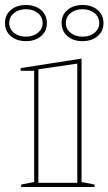

<svg xmlns="http://www.w3.org/2000/svg" viewBox="-63 -750 435 770"><path d="M22 0V-10L74 -20V-466H20V-477L264 -515V-20L316 -10V0ZM91 -17H247V-495L91 -472ZM268 -730Q305 -730 328.5 -710Q352 -690 352 -657Q352 -625 328.5 -605Q305 -585 268 -585Q231 -585 207.5 -605Q184 -625 184 -658Q184 -690 207.5 -710Q231 -730 268 -730ZM268 -603Q297 -603 316 -618.5Q335 -634 335 -657Q335 -682 316 -697.5Q297 -713 268 -713Q239 -713 220 -697.5Q201 -682 201 -657Q201 -634 220 -618.5Q239 -603 268 -603ZM41 -730Q78 -730 101.5 -710Q125 -690 125 -657Q125 -625 101.5 -605Q78 -585 41 -585Q4 -585 -19.5 -605Q-43 -625 -43 -658Q-43 -690 -19.5 -710Q4 -730 41 -730ZM41 -603Q70 -603 89 -618.5Q108 -634 108 -657Q108 -682 89 -697.5Q70 -713 41 -713Q12 -713 -7 -697.5Q-26 -682 -26 -657Q-26 -634 -7 -618.5Q12 -603 41 -603Z"/></svg>

Font: Kalnia Glaze Thin SemiBold
Style: Regular
Weight: 600
Version: Version 1.110